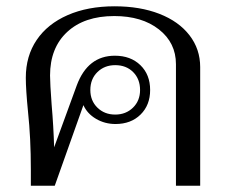

<svg xmlns="http://www.w3.org/2000/svg" viewBox="-20 -590 734 610"><path d="M616 -377V0H539V-386Q539 -454 485 -496.5Q431 -539 343 -539Q248 -539 193.5 -488.5Q139 -438 139 -350Q139 -326 144 -258Q150 -189 152 -122L224 -319Q259 -413 345 -413Q395 -413 426 -383Q457 -353 457 -304Q457 -256 426.5 -226Q396 -196 347 -196Q313 -196 285 -212.5Q257 -229 245 -256L154 0H78V-52Q78 -151 69 -235Q62 -306 62 -343Q62 -412 96.5 -463Q131 -514 195 -542Q259 -570 344 -570Q425 -570 486.5 -546Q548 -522 582 -478Q616 -434 616 -377ZM267 -304Q267 -270 289.5 -248Q312 -226 346 -226Q380 -226 402.5 -248Q425 -270 425 -304Q425 -339 403 -361Q381 -383 346 -383Q312 -383 289.5 -361Q267 -339 267 -304Z"/></svg>

Font: Fahkwang Light
Style: Regular
Weight: 300
Version: Version 1.000; ttfautohint (v1.6)